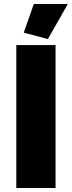

<svg xmlns="http://www.w3.org/2000/svg" viewBox="-20 -934 357 954"><path d="M218 -740 98 -772 148 -914H317ZM61 0V-710H256V0Z"/></svg>

Font: Raleway-v4020 Black
Style: Regular
Weight: 900
Designer: Matt McInerney, Pablo Impallari, Rodrigo Fuenzalida
Foundry: Matt McInerney, Pablo Impallari, Rodrigo Fuenzalida
Version: Version 4.020;PS 004.020;hotconv 1.0.88;makeotf.lib2.5.64775